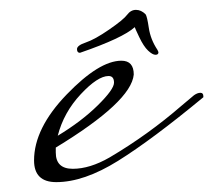

<svg xmlns="http://www.w3.org/2000/svg" viewBox="-20 -359 432 389"><path d="M373 -166Q380 -171 386 -171Q392 -171 392 -164V-162Q288 -76 219 -33Q150 10 94 10Q49 10 49 -34Q49 -99 115 -167.5Q181 -236 226 -236Q251 -236 251 -208Q246 -153 93 -60V-50Q93 -17 127.5 -17Q162 -17 202 -40Q280 -86 348 -145ZM200 -205Q178 -205 143.5 -168Q109 -131 97 -84Q145 -113 178 -145.5Q211 -178 211 -191.5Q211 -205 200 -205ZM275 -330Q278 -326 281.5 -302.5Q285 -279 299 -258Q301 -254 301 -253Q301 -248 295 -248Q289 -248 280 -256.5Q271 -265 262 -284Q253 -303 253 -304Q229 -282 142 -252Q136 -252 136 -259.5Q136 -267 154 -273Q172 -279 201 -299Q230 -319 237.5 -329Q245 -339 255.5 -339Q266 -339 275 -330Z"/></svg>

Font: Mrs Saint Delafield
Style: Regular
Weight: 400
Designer: Alejandro Paul
Foundry: Alejandro Paul
Version: Version 1.000